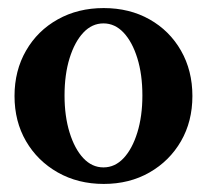

<svg xmlns="http://www.w3.org/2000/svg" viewBox="-20 -445 513 476"><path d="M237.2 11Q173.5 11 123.2 -17.5Q73 -46 44.5 -95Q16 -144 16 -207Q16 -270 44.6 -319.5Q73.1 -369 123.3 -397Q173.4 -425 237 -425Q301 -425 350.7 -397Q400.4 -369 428.7 -319.5Q457 -270 457 -207Q457 -144 428.7 -95Q400.4 -46 350.7 -17.5Q301 11 237.2 11ZM236.5 -30Q265 -30 286.5 -53Q308 -76 320.5 -116.5Q333 -157 333 -208.2Q333 -260.4 320.5 -300.7Q308 -341 286.5 -364Q264.9 -387 236.5 -387Q208 -387 186.5 -364Q165 -341 152.5 -300.7Q140 -260.4 140 -208.2Q140 -157 152.5 -116.5Q165 -76 186.5 -53Q208 -30 236.5 -30Z"/></svg>

Font: Junicode VF
Style: Regular
Weight: 400
Designer: Peter S. Baker
Version: Version 2.213